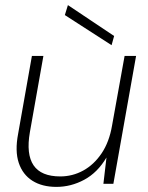

<svg xmlns="http://www.w3.org/2000/svg" viewBox="-20 -720 580 752"><path d="M201 12Q145 12 107 -12Q69 -36 53.5 -82Q38 -128 51 -196L105 -501H150L97 -202Q82 -116 111.5 -72.5Q141 -29 216 -29Q264 -29 306 -52Q348 -75 378 -119.5Q408 -164 419 -229L468 -501H513L424 0H385L397 -103Q362 -44 310 -16Q258 12 201 12ZM417 -543 234 -661 246 -700 427 -579Z"/></svg>

Font: DM Sans 17pt ExtraLight
Style: Italic
Weight: 250
Italic angle: -10°
Version: Version 4.004;gftools[0.9.30]